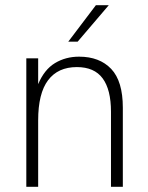

<svg xmlns="http://www.w3.org/2000/svg" viewBox="-20 -717 568 737"><path d="M451.5 0H406V-288Q406 -373 374 -416.2Q342 -459.5 275 -459.5Q202.5 -459.5 164.5 -409Q126.5 -358.5 126.5 -255V0H81V-493H126.5V-394Q150 -450 191 -474.8Q232 -499.5 283.5 -499.5Q362 -499.5 406.8 -452.5Q451.5 -405.5 451.5 -303.5ZM278 -557H242L348 -697H397.5Z"/></svg>

Font: Acari Sans Neue Light
Style: Regular
Weight: 300
Designer: Alfredo Marco Pradil (font), Cristiano Sobral (main changes)
Foundry: Hanken Design Co. (font), Cristiano Sobral (main changes)
Version: Version 2.459;March 19, 2022;FontCreator 14.0.0.2808 64-bit;